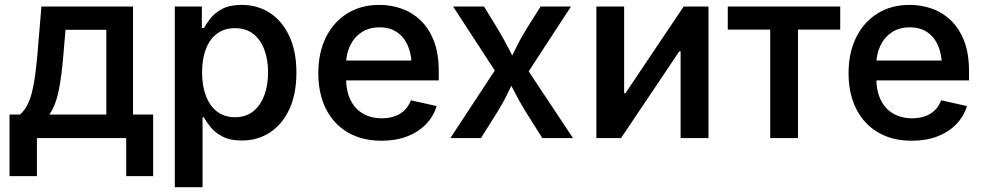

<svg xmlns="http://www.w3.org/2000/svg" viewBox="-20 -573 4086 797"><path d="M19.5 158.2V-97.7H63Q80.1 -112.3 92 -134.5Q104 -156.7 112.1 -187.5Q120.1 -218.3 125.5 -258.1Q130.9 -297.9 135.3 -347.2L151.9 -545.9H532.2V-97.7H615.7V158.2H503.9V0H133.3V158.2ZM185.1 -97.7H421.4V-449.2H252L243.2 -347.2Q236.3 -259.8 223.9 -197.8Q211.4 -135.7 185.1 -97.7Z M705.6 204.1V-545.9H817.9V-456.5H826.7Q836.4 -474.6 854 -497.1Q871.6 -519.5 902.6 -536.1Q933.6 -552.7 983.4 -552.7Q1048.3 -552.7 1099.4 -520Q1150.4 -487.3 1180.4 -424.3Q1210.4 -361.3 1210.4 -272Q1210.4 -183.1 1181.2 -119.9Q1151.9 -56.6 1100.6 -23.2Q1049.3 10.3 983.4 10.3Q935.1 10.3 903.8 -6.1Q872.6 -22.5 854.5 -44.9Q836.4 -67.4 826.7 -85.9H820.8V204.1ZM955.6 -86.4Q1000.5 -86.4 1031 -110.8Q1061.5 -135.3 1077.1 -177.5Q1092.8 -219.7 1092.8 -272.5Q1092.8 -325.2 1077.4 -366.7Q1062 -408.2 1031.5 -432.1Q1001 -456.1 955.6 -456.1Q911.1 -456.1 880.6 -433.1Q850.1 -410.2 834.5 -369.1Q818.8 -328.1 818.8 -272.5Q818.8 -217.3 834.7 -175.3Q850.6 -133.3 881.1 -109.9Q911.6 -86.4 955.6 -86.4Z M1564 11.2Q1482.4 11.2 1423.6 -23.4Q1364.7 -58.1 1333 -121.1Q1301.3 -184.1 1301.3 -269.5Q1301.3 -353.5 1332.5 -417.2Q1363.8 -481 1420.9 -516.8Q1478 -552.7 1554.7 -552.7Q1603 -552.7 1647.2 -537.1Q1691.4 -521.5 1726.1 -488.3Q1760.7 -455.1 1781 -403.1Q1801.3 -351.1 1801.3 -277.8V-239.3H1361.3V-321.8H1742.7L1689 -295.9Q1689 -344.2 1673.8 -381.1Q1658.7 -418 1628.9 -438.7Q1599.1 -459.5 1555.2 -459.5Q1511.2 -459.5 1480.2 -438.5Q1449.2 -417.5 1432.9 -382.6Q1416.5 -347.7 1416.5 -306.2V-249.5Q1416.5 -195.3 1435.1 -157.7Q1453.6 -120.1 1487.3 -101.1Q1521 -82 1564.9 -82Q1594.2 -82 1618.2 -90.3Q1642.1 -98.6 1659.2 -115.2Q1676.3 -131.8 1685.5 -156.7L1792.5 -132.8Q1779.8 -89.8 1748.3 -57.4Q1716.8 -24.9 1670.2 -6.8Q1623.5 11.2 1564 11.2Z M1849.6 0 2063 -324.7V-235.8L1860.8 -545.9H1989.3L2048.3 -449.2Q2073.2 -407.7 2092.5 -369.4Q2111.8 -331.1 2131.3 -295.4H2081.1Q2101.6 -331.1 2119.6 -369.4Q2137.7 -407.7 2163.1 -449.2L2224.1 -545.9H2350.1L2146 -232.9V-319.8L2358.4 0H2231L2159.7 -113.3Q2134.8 -154.3 2115.7 -191.9Q2096.7 -229.5 2076.7 -264.2H2127.4Q2107.9 -229.5 2090.3 -191.9Q2072.8 -154.3 2047.9 -113.3L1976.6 0Z M2920.9 0H2805.2V-359.9H2799.8L2558.1 0H2455.6V-545.9H2570.8V-186H2576.2L2817.9 -545.9H2920.9Z M3177.2 0V-450.2H3001V-545.9H3467.8V-450.2H3292.5V0Z M3765.1 11.2Q3683.6 11.2 3624.8 -23.4Q3565.9 -58.1 3534.2 -121.1Q3502.4 -184.1 3502.4 -269.5Q3502.4 -353.5 3533.7 -417.2Q3564.9 -481 3622.1 -516.8Q3679.2 -552.7 3755.9 -552.7Q3804.2 -552.7 3848.4 -537.1Q3892.6 -521.5 3927.2 -488.3Q3961.9 -455.1 3982.2 -403.1Q4002.4 -351.1 4002.4 -277.8V-239.3H3562.5V-321.8H3943.8L3890.1 -295.9Q3890.1 -344.2 3875 -381.1Q3859.9 -418 3830.1 -438.7Q3800.3 -459.5 3756.3 -459.5Q3712.4 -459.5 3681.4 -438.5Q3650.4 -417.5 3634 -382.6Q3617.7 -347.7 3617.7 -306.2V-249.5Q3617.7 -195.3 3636.2 -157.7Q3654.8 -120.1 3688.5 -101.1Q3722.2 -82 3766.1 -82Q3795.4 -82 3819.3 -90.3Q3843.3 -98.6 3860.4 -115.2Q3877.4 -131.8 3886.7 -156.7L3993.7 -132.8Q3981 -89.8 3949.5 -57.4Q3918 -24.9 3871.3 -6.8Q3824.7 11.2 3765.1 11.2Z"/></svg>

Font: Inter
Style: 540
Weight: 540
Designer: Rasmus Andersson
Foundry: rsms
Version: Version 4.001;git-66647c0bb